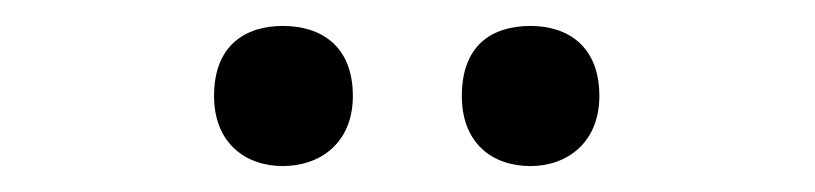

<svg xmlns="http://www.w3.org/2000/svg" viewBox="-20 -756 628 148"><path d="M145 -682C145 -646 169 -628 198 -628C227 -628 252 -646 252 -682C252 -721 227 -736 198 -736C169 -736 145 -721 145 -682ZM336 -682C336 -646 359 -628 389 -628C417 -628 442 -646 442 -682C442 -721 417 -736 389 -736C359 -736 336 -721 336 -682Z"/></svg>

Font: Noto Sans Arabic UI Md
Style: Regular
Weight: 500
Designer: Monotype Design Team, Nadine Chahine and Nizar Qandah
Foundry: Monotype Imaging Inc.
Version: Version 2.010